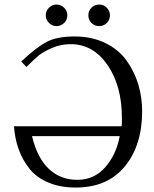

<svg xmlns="http://www.w3.org/2000/svg" viewBox="-20 -820 684 852"><path d="M386 -718Q372.1 -731.9 372.1 -752Q372.1 -772 386 -785.9Q399.9 -799.8 419.9 -799.8Q439.9 -799.8 453.9 -785.9Q467.8 -772 467.8 -752Q467.8 -731.9 453.9 -718Q439.9 -704.1 419.9 -704.1Q399.9 -704.1 386 -718ZM197.5 -718Q183.1 -731.9 183.1 -752Q183.1 -772 197.5 -785.9Q211.9 -799.8 231 -799.8Q250 -799.8 264.4 -785.9Q278.8 -772 278.8 -752Q278.8 -731.9 264.4 -718Q250 -704.1 231 -704.1Q211.9 -704.1 197.5 -718ZM97.2 -522.9 74.2 -546.9Q141.1 -609.9 187 -634Q232.9 -658.2 310.1 -658.2Q387.2 -658.2 447 -629.2Q506.8 -600.1 541.5 -551.5Q576.2 -502.9 593.5 -445.6Q610.8 -388.2 610.8 -326.2Q610.8 -175.3 533.9 -81.5Q457 12.2 315.9 12.2Q247.1 12.2 194.6 -10Q142.1 -32.2 111.1 -71Q80.1 -109.9 63 -157Q45.9 -204.1 42 -259.8H520Q521 -271 521 -296.9Q521 -438 457.5 -531Q394 -624 293.9 -624Q250 -624 211.4 -607.4Q172.9 -590.8 152.1 -574Q131.3 -557.1 97.2 -522.9ZM122.1 -215.8Q145 -119.6 196.5 -70.8Q248 -22 323 -22Q397.9 -22 447 -77.9Q496.1 -133.8 511.2 -215.8Z"/></svg>

Font: Biolilbert
Style: Regular
Weight: 400
Designer: Philipp H. Poll
Foundry: Philipp H. Poll
Version: Version 1.1.0